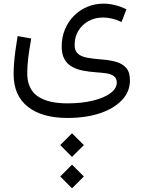

<svg xmlns="http://www.w3.org/2000/svg" viewBox="-20 -421 778 1043"><path d="M307.2 537.7 371.2 601.9 435.5 537.7 371.2 473.6ZM307.2 367.2 371.2 431.3 435.5 367.2 371.2 303ZM666.8 -370.4Q635 -386 603.3 -393.6Q571.7 -401.2 542.4 -401.2Q495.1 -401.2 453.8 -383.7Q412.4 -366.3 381.4 -334.9Q350.5 -303.6 332.8 -261.3Q315.1 -219.1 315.1 -169.5Q315.1 -127.4 329.4 -100.9Q343.7 -74.5 369.2 -59.6Q394.7 -44.7 428.5 -37.9Q462.4 -31 501.5 -28.3Q531.8 -26.5 557.4 -22.7Q583.1 -18.8 598.7 -7.5Q614.3 3.7 614.3 27.7Q614.3 60.5 578.7 86.1Q543.1 111.8 482.6 126.2Q422.2 140.5 347.3 140.5Q238 140.5 183 100.7Q128 60.8 128 -22.4Q128 -60.7 132.9 -103.1Q137.8 -145.4 149.7 -211.9L75.7 -225Q68.7 -183 63.7 -146Q58.8 -109.1 56.4 -77.3Q54 -45.5 54 -18.3Q54 97.5 130.8 158.6Q207.5 219.8 346.9 219.8Q445.8 219.8 522.3 194.4Q598.7 169.1 642.3 123Q685.9 76.9 685.9 15.5Q685.9 -28.8 665.6 -52.1Q645.2 -75.4 610.7 -85Q576.1 -94.7 533.9 -97.8Q488.7 -101.3 455.4 -107.2Q422 -113.1 403.7 -128.8Q385.4 -144.5 385.4 -177.5Q385.4 -221 405.9 -254.3Q426.4 -287.7 461.3 -306.8Q496.3 -325.8 539.3 -325.8Q589.4 -325.8 640.3 -301.5Z"/></svg>

Font: Estedad VF
Style: Regular
Weight: 100
Designer: Amin Abedi
Version: Version 7.3